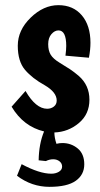

<svg xmlns="http://www.w3.org/2000/svg" viewBox="-20 -493 387 745"><path d="M237 -315Q237 -375 207 -375Q192 -375 179.5 -360.5Q167 -346 167 -321.5Q167 -297 176.5 -281Q186 -265 211.5 -249.5Q237 -234 251.5 -224.5Q266 -215 286 -198Q327 -162 327 -106Q327 -50 286 -15.5Q245 19 191 21Q191 41 199 65Q211 62 222 62Q256 62 281.5 83Q307 104 307 144.5Q307 185 274 208.5Q241 232 172 232Q103 232 46 189L64 144Q133 181 179 181Q196 181 208.5 173.5Q221 166 221 153.5Q221 141 211 133Q201 125 186.5 125Q172 125 158 132L130 129Q131 65 151 17Q71 -2 25 -79L79 -140Q119 -71 163 -71Q178 -71 189 -79.5Q200 -88 200 -103Q200 -135 154 -162Q105 -189 77 -222Q49 -255 49 -315.5Q49 -376 99 -424.5Q149 -473 206.5 -473Q264 -473 297.5 -433.5Q331 -394 331 -327Q331 -300 325 -269L234 -277Q237 -300 237 -315Z"/></svg>

Font: Boogaloo
Style: Regular
Weight: 400
Designer: John Vargas Beltran
Foundry: John Vargas Beltran
Version: Version 1.002